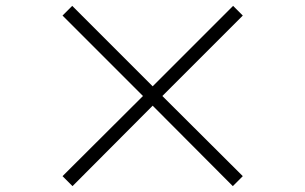

<svg xmlns="http://www.w3.org/2000/svg" viewBox="-20 -695 1040 654"><path d="M227 -61 500 -335 773 -61 807 -95 533 -368 807 -642 774 -675 500 -401 226 -675 193 -642 467 -368 193 -95Z"/></svg>

Font: Noto Serif SC SemiBold
Style: Regular
Weight: 600
Designer: Ryoko NISHIZUKA 西塚涼子 (kana & ideographs); Frank Grießhammer (Latin, Greek & Cyrillic); Wenlong ZHANG 张文龙 (bopomofo); San
Foundry: Adobe
Version: Version 2.001;hotconv 1.1.0;makeotfexe 2.6.0